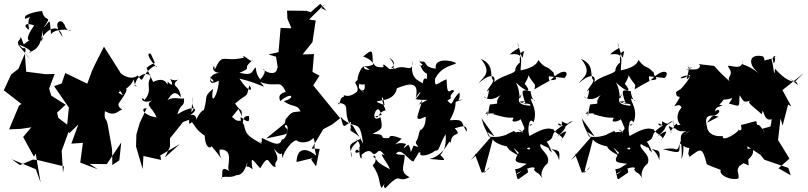

<svg xmlns="http://www.w3.org/2000/svg" viewBox="-45 -870 4257 1012"><path d="M65 -675C61 -652 26 -650 78 -614C72 -616 100 -625 86 -591C116 -549 130 -543 48 -637C143 -603 112 -585 109 -595C173 -613 174 -675 180 -709C188 -640 161 -655 168 -655C199 -721 268 -752 285 -674C220 -767 288 -768 289 -746C297 -752 294 -711 328 -708C343 -710 252 -727 224 -690C215 -782 223 -763 183 -721C237 -801 191 -743 177 -812C177 -813 70 -799 88 -771C150 -790 89 -801 109 -713C78 -728 81 -756 135 -736C81 -661 103 -641 131 -674L80 -636ZM60 0 129 -29 160 -25 292 7 287 40 280 -75 311 -160 325 -201 262 -249 256 -277 301 -318 225 -366 214 -403 243 -480 196 -479 93 -492 86 -587 52 -507 14 -478 -25 -394 68 -322 55 -313 3 -188 67 -191 120 -199 77 -148 134 -44 143 -61 169 92 144 22 16 -31Z M547 0 546 -79 542 -105 522 -217C513 -256 503 -230 508 -284C561 -255 570 -282 603 -295C598 -289 573 -309 581 -326C628 -391 642 -421 583 -391C629 -443 607 -392 583 -489C590 -448 556 -441 603 -368C540 -398 628 -372 660 -452C665 -397 697 -413 665 -417C678 -496 756 -490 747 -457C723 -418 762 -396 716 -342C699 -379 686 -301 783 -352C699 -318 757 -314 780 -251C707 -263 694 -303 728 -299L692 -223L674 -162L672 -98L707 21L711 -48L804 -27L800 -51L903 -111L824 -40L851 -96V-141L920 -227L961 -242L970 -360C956 -286 1003 -321 946 -257C1017 -294 979 -325 890 -267C908 -333 928 -299 925 -353C911 -340 839 -380 817 -309C859 -376 870 -401 909 -357C900 -423 866 -409 879 -436C917 -479 895 -430 852 -454C876 -413 854 -420 839 -441C836 -389 845 -479 762 -438C733 -501 722 -520 729 -513C774 -555 784 -510 750 -586C725 -597 738 -559 779 -518C786 -509 783 -531 761 -518C689 -467 717 -420 681 -473C675 -463 617 -435 554 -525C535 -497 510 -468 551 -511C515 -535 503 -498 527 -508C523 -490 524 -535 591 -485L503 -624L457 -533L441 -499L415 -429L299 -485L280 -430L240 -416L318 -303L307 -192L320 -168L368 -214L331 -113L392 -117L378 -13L470 22L428 -6L518 -5L594 -119L584 -25Z M1231 -256C1227 -307 1230 -271 1194 -324C1265 -386 1252 -346 1269 -420C1293 -392 1267 -376 1217 -456C1338 -427 1372 -388 1326 -438C1419 -404 1428 -456 1459 -390C1472 -380 1411 -387 1432 -337C1496 -392 1515 -352 1450 -337C1499 -301 1521 -323 1539 -283C1495 -277 1497 -286 1461 -242L1455 -219L1358 -140C1477 -167 1470 -156 1469 -190C1432 -214 1492 -234 1463 -154C1480 -219 1466 -130 1441 -135C1429 -93 1389 -118 1335 -143C1338 -83 1307 -156 1335 -111C1271 -150 1250 -152 1239 -222C1237 -186 1222 -266 1267 -258C1279 -185 1205 -289 1226 -235C1181 -223 1186 -277 1166 -239L1212 -296ZM1643 -850 1593 -806 1569 -813 1468 -814 1470 -771 1491 -721 1434 -723 1423 -595 1370 -583 1410 -571 1422 -494 1445 -473C1430 -505 1414 -518 1416 -512C1415 -477 1374 -477 1339 -506C1373 -501 1322 -442 1315 -435C1369 -451 1292 -486 1357 -415C1325 -456 1307 -464 1303 -515C1278 -497 1296 -468 1217 -486C1296 -520 1221 -500 1287 -553C1285 -531 1225 -597 1240 -566C1129 -539 1130 -598 1087 -503C1085 -550 1056 -484 1117 -486C1056 -485 1063 -437 1063 -459C1108 -432 1048 -432 1068 -469C1068 -479 1040 -406 1108 -445C1108 -376 1060 -296 1078 -402C1020 -352 1057 -364 1024 -274C1041 -305 1008 -284 989 -238C995 -265 947 -289 952 -217C1004 -241 967 -302 966 -226C984 -209 982 -190 1034 -155C1037 -78 1073 -90 1069 -101C1130 -29 1129 -20 1128 -22C1097 -73 1123 -98 1110 -82C1201 -87 1140 17 1165 33C1104 -9 1139 67 1119 74C1127 49 1166 74 1201 53C1204 52 1238 62 1258 -14C1205 -25 1231 37 1259 -12C1250 30 1252 -10 1286 23C1273 -61 1290 -21 1327 17C1377 -74 1366 4 1408 11C1396 -34 1441 -7 1398 -87C1458 -16 1432 -107 1444 -37C1452 -77 1502 -139 1523 -129C1513 -126 1570 -103 1607 -143C1627 -83 1599 -137 1622 -49C1567 -96 1520 -90 1518 -16L1604 -37L1595 -29L1621 7L1640 -85L1598 -87L1659 -189L1706 -214L1748 -247L1708 -295L1606 -420L1639 -471L1602 -491L1610 -585L1550 -583L1602 -648L1619 -762L1584 -767L1668 -850L1649 -827L1677 -813Z M1932 -256C1954 -239 1944 -278 1988 -289C1954 -365 1972 -383 1982 -316C1916 -339 1944 -334 1972 -342C2053 -353 2048 -421 2045 -404C2125 -437 2165 -436 2146 -351C2159 -383 2195 -408 2146 -347C2218 -335 2233 -363 2145 -307C2153 -315 2156 -303 2181 -345C2162 -262 2126 -221 2199 -255C2199 -175 2151 -179 2172 -187C2155 -157 2171 -176 2152 -130C2129 -110 2192 -83 2135 -103C2110 -44 2129 -76 2107 -108C2071 -77 2081 -88 2096 -111C2037 -131 2006 -76 2072 -139C1990 -172 2017 -138 1998 -142C1944 -138 2003 -164 1919 -164C1963 -190 1977 -184 1960 -252C1899 -215 1941 -332 1959 -281L1967 -264ZM1750 -256C1767 -196 1759 -214 1772 -206C1824 -241 1798 -229 1804 -195C1792 -174 1823 -180 1857 -139C1773 -102 1805 -100 1811 -37C1779 -111 1871 -120 1828 -139C1879 -101 1826 -67 1853 -101C1837 -56 1872 9 1858 -76C1802 -34 1839 -127 1855 -49C1909 -99 1914 -58 1926 -58C1950 -60 1947 -99 1983 -51C1939 -78 2004 -4 2010 22C1925 -22 1952 -23 1923 -43C1928 -68 1950 -22 1919 1C1964 68 1949 92 1966 121C2015 55 1961 110 1986 122C2076 27 2041 100 2114 64C2056 35 2088 2 2088 -50C2084 -59 2071 -49 2042 -59C2068 -99 2111 -21 2134 -19C2178 -87 2154 -64 2173 -65C2156 -47 2203 -41 2250 -76C2273 -74 2267 -101 2304 -163C2307 -113 2301 -81 2276 -53C2316 -14 2294 -28 2219 -32C2310 -55 2322 -152 2331 -115C2332 -187 2401 -141 2348 -199C2348 -180 2419 -235 2416 -176C2380 -221 2412 -244 2326 -236C2387 -350 2322 -324 2395 -345C2339 -343 2385 -321 2377 -382C2329 -342 2348 -301 2313 -340C2355 -363 2306 -346 2349 -390C2332 -415 2311 -340 2309 -452C2264 -437 2244 -399 2248 -454C2282 -523 2343 -524 2360 -537C2336 -553 2241 -567 2252 -508C2180 -517 2212 -548 2178 -545C2141 -554 2203 -523 2185 -517C2214 -572 2172 -507 2167 -526C2172 -537 2174 -494 2206 -481C2208 -420 2194 -491 2182 -429C2180 -443 2107 -443 2131 -552C2128 -473 2094 -539 2034 -506C2009 -506 2056 -512 2006 -566C2038 -548 2038 -525 2017 -513C2056 -504 2049 -509 2008 -506C1981 -526 1972 -543 1976 -516C1907 -511 1945 -546 1869 -572C1923 -616 1916 -608 1921 -529C1863 -504 1843 -548 1904 -502C1847 -502 1894 -538 1860 -510C1817 -433 1852 -418 1877 -426C1884 -357 1832 -434 1883 -372C1858 -405 1826 -392 1864 -459C1792 -431 1854 -428 1837 -387C1783 -342 1763 -383 1767 -359C1741 -361 1748 -297 1737 -328C1807 -321 1761 -293 1797 -217C1847 -206 1855 -211 1869 -113L1816 -206L1765 -239Z M2523 -175 2540 -145 2436 -26 2472 -57C2447 -68 2464 -49 2494 40C2531 36 2560 -23 2508 42C2507 21 2528 -35 2552 -135C2573 -105 2642 -90 2706 -92C2657 -15 2660 -15 2732 -7C2700 11 2701 18 2670 22C2689 91 2668 85 2737 40C2744 -18 2673 65 2680 43C2772 -5 2781 15 2769 24C2793 56 2783 23 2817 76C2802 59 2806 19 2841 -9C2861 -58 2788 -86 2805 -111C2893 -57 2910 -105 2902 -24C2888 -91 2814 -109 2864 -66C2838 -139 2822 -139 2813 -113C2909 -150 2826 -148 2921 -209C2862 -242 2926 -175 2916 -231C2963 -203 2941 -229 2974 -231C2901 -188 2968 -212 2887 -147C2952 -196 2950 -181 2910 -127C2940 -151 2884 -159 2871 -190C2860 -183 2852 -216 2746 -153C2733 -178 2742 -262 2767 -225C2791 -291 2752 -332 2753 -351C2801 -335 2757 -324 2752 -389C2713 -394 2692 -413 2728 -316C2732 -325 2655 -336 2723 -336C2676 -318 2762 -331 2750 -313C2733 -314 2658 -316 2705 -375C2684 -316 2705 -384 2673 -436C2735 -377 2761 -382 2719 -430C2690 -383 2746 -459 2739 -475C2777 -409 2779 -437 2772 -399C2883 -466 2843 -427 2848 -468L2930 -459C2962 -491 2924 -518 2857 -447C2916 -450 2868 -466 2874 -486C2826 -536 2837 -498 2792 -554C2786 -529 2754 -510 2699 -499C2700 -557 2721 -593 2642 -583C2682 -623 2703 -604 2681 -646C2712 -557 2705 -544 2717 -600C2690 -596 2695 -565 2695 -507C2713 -572 2667 -518 2671 -499C2665 -475 2559 -470 2536 -402C2586 -451 2562 -509 2477 -430C2501 -465 2552 -485 2489 -560C2566 -527 2532 -471 2554 -448C2560 -435 2513 -389 2524 -388C2537 -414 2531 -368 2521 -350C2485 -387 2521 -314 2593 -369C2548 -315 2611 -328 2536 -319C2538 -283 2539 -357 2526 -255C2521 -291 2534 -290 2513 -270C2591 -278 2542 -263 2553 -269C2649 -238 2658 -256 2662 -247C2633 -211 2724 -238 2694 -252C2732 -179 2696 -204 2762 -216C2739 -190 2750 -242 2716 -199C2723 -199 2719 -178 2692 -172C2708 -182 2609 -166 2630 -134C2605 -83 2669 -64 2690 -48C2641 -121 2661 -88 2723 -34C2720 -71 2698 -70 2708 -44C2744 -135 2766 -65 2731 -87C2754 -168 2710 -159 2687 -189C2745 -158 2741 -138 2736 -185C2725 -182 2682 -150 2665 -180C2625 -160 2598 -160 2628 -119C2631 -194 2630 -137 2532 -150C2511 -199 2510 -186 2493 -247L2562 -150Z M3051 -175 3068 -145 2964 -26 3000 -57C2975 -68 2992 -49 3022 40C3059 36 3088 -23 3036 42C3035 21 3056 -35 3080 -135C3101 -105 3170 -90 3234 -92C3185 -15 3188 -15 3260 -7C3228 11 3229 18 3198 22C3217 91 3196 85 3265 40C3272 -18 3201 65 3208 43C3300 -5 3309 15 3297 24C3321 56 3311 23 3345 76C3330 59 3334 19 3369 -9C3389 -58 3316 -86 3333 -111C3421 -57 3438 -105 3430 -24C3416 -91 3342 -109 3392 -66C3366 -139 3350 -139 3341 -113C3437 -150 3354 -148 3449 -209C3390 -242 3454 -175 3444 -231C3491 -203 3469 -229 3502 -231C3429 -188 3496 -212 3415 -147C3480 -196 3478 -181 3438 -127C3468 -151 3412 -159 3399 -190C3388 -183 3380 -216 3274 -153C3261 -178 3270 -262 3295 -225C3319 -291 3280 -332 3281 -351C3329 -335 3285 -324 3280 -389C3241 -394 3220 -413 3256 -316C3260 -325 3183 -336 3251 -336C3204 -318 3290 -331 3278 -313C3261 -314 3186 -316 3233 -375C3212 -316 3233 -384 3201 -436C3263 -377 3289 -382 3247 -430C3218 -383 3274 -459 3267 -475C3305 -409 3307 -437 3300 -399C3411 -466 3371 -427 3376 -468L3458 -459C3490 -491 3452 -518 3385 -447C3444 -450 3396 -466 3402 -486C3354 -536 3365 -498 3320 -554C3314 -529 3282 -510 3227 -499C3228 -557 3249 -593 3170 -583C3210 -623 3231 -604 3209 -646C3240 -557 3233 -544 3245 -600C3218 -596 3223 -565 3223 -507C3241 -572 3195 -518 3199 -499C3193 -475 3087 -470 3064 -402C3114 -451 3090 -509 3005 -430C3029 -465 3080 -485 3017 -560C3094 -527 3060 -471 3082 -448C3088 -435 3041 -389 3052 -388C3065 -414 3059 -368 3049 -350C3013 -387 3049 -314 3121 -369C3076 -315 3139 -328 3064 -319C3066 -283 3067 -357 3054 -255C3049 -291 3062 -290 3041 -270C3119 -278 3070 -263 3081 -269C3177 -238 3186 -256 3190 -247C3161 -211 3252 -238 3222 -252C3260 -179 3224 -204 3290 -216C3267 -190 3278 -242 3244 -199C3251 -199 3247 -178 3220 -172C3236 -182 3137 -166 3158 -134C3133 -83 3197 -64 3218 -48C3169 -121 3189 -88 3251 -34C3248 -71 3226 -70 3236 -44C3272 -135 3294 -65 3259 -87C3282 -168 3238 -159 3215 -189C3273 -158 3269 -138 3264 -185C3253 -182 3210 -150 3193 -180C3153 -160 3126 -160 3156 -119C3159 -194 3158 -137 3060 -150C3039 -199 3038 -186 3021 -247L3090 -150Z M3707 -256C3769 -274 3744 -306 3725 -282C3719 -316 3793 -311 3746 -318C3809 -380 3733 -350 3740 -349C3808 -332 3834 -380 3797 -324C3858 -310 3850 -297 3853 -368C3874 -341 3869 -324 3913 -341C3889 -331 3910 -321 3970 -268C3981 -323 3975 -223 4022 -242C4020 -179 3989 -185 4023 -205C3948 -183 3976 -200 3986 -169C3940 -249 3950 -184 3942 -229C3945 -237 3900 -219 3860 -211C3874 -159 3831 -197 3849 -187C3847 -172 3757 -116 3765 -153C3686 -145 3681 -203 3684 -190C3680 -216 3651 -280 3743 -255L3681 -223ZM4118 -454C4161 -426 4171 -406 4151 -440C4153 -444 4118 -420 4040 -508C4034 -442 4034 -529 4021 -556C4070 -577 4012 -591 4034 -535C4048 -563 4030 -564 4055 -567C3945 -546 4002 -545 3976 -573C3904 -590 3891 -533 3956 -483C3865 -552 3864 -511 3868 -554C3875 -486 3785 -539 3793 -518C3829 -471 3782 -468 3801 -441C3696 -535 3738 -520 3699 -525C3648 -530 3626 -536 3645 -526C3643 -492 3595 -508 3569 -504C3653 -524 3560 -504 3586 -519C3587 -475 3557 -427 3592 -469C3560 -482 3512 -443 3569 -463C3629 -507 3561 -411 3526 -386C3598 -401 3563 -422 3518 -384C3520 -332 3566 -397 3509 -310C3568 -334 3527 -269 3581 -314C3556 -328 3498 -263 3542 -211C3508 -215 3479 -171 3495 -171C3457 -244 3500 -173 3528 -200C3520 -252 3507 -165 3502 -242C3499 -170 3551 -176 3576 -180C3516 -161 3559 -117 3546 -31C3574 -85 3533 -158 3590 -179C3527 -142 3541 -82 3520 -83C3495 -59 3565 -98 3448 -84C3548 -59 3534 -61 3538 -115C3604 -61 3589 -121 3584 -64C3623 -67 3564 -89 3590 -43C3649 -89 3657 -97 3680 -5C3712 14 3768 25 3752 30C3753 66 3830 83 3848 69C3850 28 3833 36 3852 5C3940 -51 3922 -68 3924 -86C3861 -91 3868 -68 3824 -32L3901 2L3894 -99L3963 -54L3984 -28L4110 15L4123 54L4058 17L4116 -34L4056 -132L4069 -246L4080 -208L4109 -319L4126 -309L4079 -395L4192 -485L4145 -440Z"/></svg>

Font: Hussar Lance
Style: Regular
Weight: 700
Foundry: Cannot Into Space Fonts, PlusOne Fonts
Version: Version 2.27